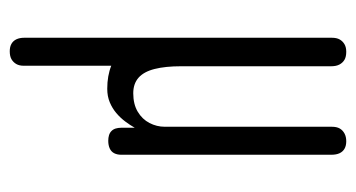

<svg xmlns="http://www.w3.org/2000/svg" viewBox="-184 -322 713 384"><g transform="rotate(90 172.0 -129.5)"><path d="M82 207Q73 207 67 203.5Q61 200 58 193.5Q55 187 55 178V-437Q55 -447 58.5 -453Q62 -459 68 -462.5Q74 -466 83 -466Q93 -466 99 -462.5Q105 -459 108.5 -452.5Q112 -446 112 -436V-136Q112 -104 117.5 -82.5Q123 -61 135 -50.5Q147 -40 166 -40Q188 -40 203 -49Q218 -58 225.5 -72.5Q233 -87 233 -103V-437Q233 -447 236.5 -453Q240 -459 246.5 -462.5Q253 -466 262 -466Q271 -466 277 -462.5Q283 -459 286 -452.5Q289 -446 289 -436V-16Q289 -8 286 -2Q283 4 276.5 7Q270 10 261 10Q255 10 250 8.5Q245 7 241.5 3.5Q238 0 236.5 -5Q235 -10 235 -16V-43Q230 -34 222.5 -24Q215 -14 205.5 -6Q196 2 184 7Q172 12 157 12Q144 12 132.5 10Q121 8 111 4V179Q111 188 107.5 194Q104 200 98 203.5Q92 207 82 207Z"/></g></svg>

Font: Fredoka Condensed Light
Style: Regular
Weight: 300
Width: 3
Designer: Ben Nathan
Foundry: Milena B. Brandão, Ben Nathan
Version: Version 2.001